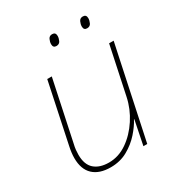

<svg xmlns="http://www.w3.org/2000/svg" viewBox="-170 -826 893 954"><g transform="rotate(-30 276.5 -349.5)"><path d="M190 10Q125 10 90 -23Q55 -56 55 -120Q55 -149 63 -186L135 -528H161L88 -183Q84 -167 82.5 -152Q81 -137 81 -124Q81 -68 111 -41.5Q141 -15 194 -15Q250 -15 299 -49Q348 -83 383.5 -137.5Q419 -192 432 -254L490 -528H516L404 0H382L410 -139H408Q392 -108 361 -73Q330 -38 287 -14Q244 10 190 10ZM433 -647Q414 -647 414 -668Q414 -681 420.5 -695Q427 -709 443 -709Q463 -709 463 -688Q463 -675 456.5 -661Q450 -647 433 -647ZM257 -647Q238 -647 238 -668Q238 -681 244.5 -695Q251 -709 267 -709Q287 -709 287 -688Q287 -675 280.5 -661Q274 -647 257 -647Z"/></g></svg>

Font: Noto Sans Thin
Style: Italic
Weight: 100
Italic angle: -12°
Designer: Monotype Design Team
Foundry: Monotype Imaging Inc.
Version: Version 2.013; ttfautohint (v1.8.4.7-5d5b)